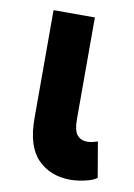

<svg xmlns="http://www.w3.org/2000/svg" viewBox="-67 -571 438 627"><g transform="rotate(10 151.5 -258.0)"><path d="M297 -12Q289 -5 273 0Q257 5 239.5 7.5Q222 10 211 10Q143 10 101.5 -32.5Q60 -75 60 -167V-526H197V-190Q197 -150 209.5 -136Q222 -122 243 -122Q256 -122 277 -129Z"/></g></svg>

Font: Radio Canada Condensed
Style: Bold
Weight: 700
Width: 3
Designer: Charles Daoud, Etienne Aubert Bonn, Alexandre Saumier Demers, Jacques Le Bailly
Foundry: Radio-Canada
Version: Version 2.104; ttfautohint (v1.8.4.7-5d5b);gftools[0.9.28.de